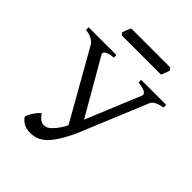

<svg xmlns="http://www.w3.org/2000/svg" viewBox="-219 -901 1042 1042"><g transform="rotate(45 302.5 -379.5)"><path d="M605 -595Q573 -588 557 -579.5Q541 -571 535 -558L371 -162Q343 -102 318.5 -66Q294 -30 272 -13Q250 4 230 9.5Q210 15 191 15Q153 15 130.5 -2.5Q108 -20 108 -29Q108 -35 122.5 -60.5Q137 -86 159 -105Q176 -82 188.5 -74.5Q201 -67 214 -67Q235 -67 254 -85Q273 -103 288.5 -126.5Q304 -150 312 -170L314 -152L84 -558Q77 -569 59 -580Q41 -591 10 -595V-615H223V-595Q185 -592 171 -581.5Q157 -571 165 -558L353 -232L342 -231L477 -558Q482 -571 467.5 -580.5Q453 -590 413 -595V-615H605ZM488 -762Q486 -752 479 -735.5Q472 -719 469 -711H169L158 -722Q160 -733 166.5 -748.5Q173 -764 178 -774H477Z"/></g></svg>

Font: ChillKai
Style: Regular
Weight: 400
Designer: ChillType
Foundry: 寒蝉字型
Version: Version 2.000